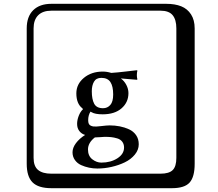

<svg xmlns="http://www.w3.org/2000/svg" viewBox="-20 -774 1140 1006"><path d="M653 -286Q653 -238 617 -206.5Q581 -175 518 -175Q478 -175 460 -186L454 -189Q442 -170 442 -144Q442 -132 445.5 -125Q449 -118 456.5 -115Q464 -112 469 -111.5Q474 -111 485 -111L507 -113Q541 -117 554 -117Q582 -117 607.5 -112Q633 -107 656 -96.5Q679 -86 693 -66Q707 -46 707 -18Q707 11 686.5 36Q666 61 634 76.5Q602 92 564.5 100.5Q527 109 490 109Q468 109 446.5 104.5Q425 100 405 91Q385 82 372.5 64.5Q360 47 360 24Q360 0 378 -24Q396 -48 426 -67Q408 -72 396 -87Q384 -102 384 -125Q384 -145 392.5 -167Q401 -189 415 -202L411 -207Q380 -231 380 -285Q380 -333 419.5 -366Q459 -399 519 -399Q540 -399 563 -392Q595 -394 640.5 -399.5Q686 -405 697 -406L700 -404Q697 -394 697 -380Q697 -369 700 -358L697 -356Q695 -356 613 -363Q631 -350 642 -329Q653 -308 653 -286ZM573 -279Q573 -322 558.5 -344Q544 -366 511 -366Q484 -366 472.5 -346Q461 -326 461 -296Q461 -254 473.5 -230.5Q486 -207 520 -207Q543 -207 558 -224Q573 -241 573 -279ZM249 -718Q204 -718 180 -694Q156 -670 156 -625V53Q156 97 179.5 116.5Q203 136 249 136H821Q866 136 885 117Q904 98 904 53V-625Q904 -671 884.5 -694.5Q865 -718 821 -718ZM1000 84Q1000 153 973.5 182.5Q947 212 881 212H249Q181 212 150.5 181.5Q120 151 120 84V-625Q120 -687 154 -720.5Q188 -754 249 -754H851Q897 -754 929.5 -741Q962 -728 981 -698.5Q1000 -669 1000 -625ZM477 -54Q441 -26 441 9Q441 43 463.5 60.5Q486 78 511 78Q560 78 595 55.5Q630 33 630 -1Q630 -19 620.5 -31.5Q611 -44 594 -49Q577 -54 562.5 -55.5Q548 -57 528 -57Q524 -57 506.5 -55.5Q489 -54 477 -54ZM477 -55H478Z"/></svg>

Font: Libertinus Keyboard
Style: Regular
Weight: 700
Designer: Philipp H. Poll
Foundry: Khaled Hosny
Version: Version 6.7